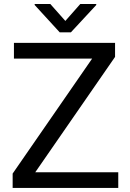

<svg xmlns="http://www.w3.org/2000/svg" viewBox="-20 -921 639 941"><path d="M226.6 -901.4H149.9V-896.5L272.5 -762.7H327.6L451.7 -896.5V-901.4H373.5L300.3 -818.4ZM543.9 -642.1V-710.9H48.3V-633.8H431.6L42 -70.3V0H559.6V-76.7H152.8Z"/></svg>

Font: Roboto
Style: Regular
Weight: 400
Designer: Google
Version: Version 2.137; 2017